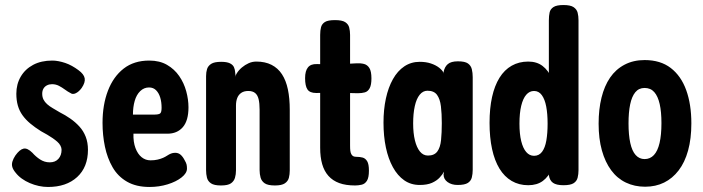

<svg xmlns="http://www.w3.org/2000/svg" viewBox="-20 -728 2798 764"><path d="M171 16Q153 16 134.5 12Q116 8 98.5 0.5Q81 -7 66.5 -17.5Q52 -28 42 -41Q32 -53 29 -63.5Q26 -74 29.5 -85.5Q33 -97 41 -109Q58 -133 73.5 -136.5Q89 -140 109 -120Q115 -113 123 -106Q131 -99 139.5 -93.5Q148 -88 157.5 -85Q167 -82 178 -82Q200 -82 212.5 -96Q225 -110 225 -132Q225 -140 220.5 -148.5Q216 -157 208 -164Q200 -171 190 -178Q180 -185 168 -192Q156 -199 143 -206Q119 -221 100.5 -236.5Q82 -252 69.5 -269.5Q57 -287 51 -308Q45 -329 45 -355Q45 -393 62.5 -423Q80 -453 112 -470Q144 -487 188 -487Q200 -487 213 -484.5Q226 -482 239.5 -477.5Q253 -473 266.5 -465.5Q280 -458 292 -449Q314 -433 317 -416.5Q320 -400 305 -378Q294 -363 281.5 -357Q269 -351 260 -358Q250 -363 238.5 -371.5Q227 -380 214.5 -386.5Q202 -393 187 -393Q176 -393 167 -388.5Q158 -384 153 -375.5Q148 -367 148 -355Q148 -342 153 -332Q158 -322 167.5 -313.5Q177 -305 190 -297.5Q203 -290 218 -281Q240 -270 260 -256Q280 -242 296 -224.5Q312 -207 321 -184Q330 -161 330 -132Q330 -63 287 -23.5Q244 16 171 16Z M575 16Q522 16 485.5 -5Q449 -26 428 -62.5Q407 -99 397.5 -144.5Q388 -190 388 -239Q388 -311 409.5 -367Q431 -423 472 -455Q513 -487 574 -487Q615 -487 644.5 -470Q674 -453 693 -425.5Q712 -398 721 -365Q730 -332 730 -301Q730 -248 707.5 -222Q685 -196 646 -196H511Q510 -163 519 -139Q528 -115 543.5 -102.5Q559 -90 579 -90Q595 -90 607.5 -93Q620 -96 629 -100Q638 -104 645.5 -109Q653 -114 660.5 -117Q668 -120 677 -120Q690 -120 699 -112Q708 -104 715 -90Q721 -80 722.5 -73Q724 -66 724 -57Q724 -39 702.5 -22Q681 -5 647 5.5Q613 16 575 16ZM509 -272H593Q610 -272 616.5 -276Q623 -280 623 -299Q623 -322 617.5 -340Q612 -358 601 -369Q590 -380 573 -380Q553 -380 538 -365.5Q523 -351 516 -326.5Q509 -302 509 -272Z M859 10Q832 10 819.5 1.5Q807 -7 803.5 -21Q800 -35 800 -51V-425Q800 -441 804 -453.5Q808 -466 820.5 -474Q833 -482 860 -482Q883 -482 895 -476Q907 -470 911 -460.5Q915 -451 915.5 -442.5Q916 -434 917 -429L911 -410Q914 -423 922 -436Q930 -449 942.5 -459.5Q955 -470 969.5 -476.5Q984 -483 1000 -483Q1035 -483 1060.5 -470Q1086 -457 1102 -432.5Q1118 -408 1125.5 -372.5Q1133 -337 1133 -291V-50Q1133 -34 1129.5 -20.5Q1126 -7 1113.5 1.5Q1101 10 1074 10Q1046 10 1033.5 1.5Q1021 -7 1017 -21Q1013 -35 1013 -51V-292Q1013 -317 1009 -333.5Q1005 -350 995 -358Q985 -366 968 -366Q951 -366 940 -358.5Q929 -351 924 -338Q919 -325 919 -308V-50Q919 -34 915 -20.5Q911 -7 899 1.5Q887 10 859 10Z M1393 10Q1356 10 1330 0.5Q1304 -9 1287 -28Q1270 -47 1262 -75Q1254 -103 1254 -140V-589Q1254 -607 1257.5 -620Q1261 -633 1273 -640.5Q1285 -648 1313 -648Q1341 -648 1353.5 -640Q1366 -632 1369.5 -618.5Q1373 -605 1373 -589V-149Q1373 -136 1374 -128Q1375 -120 1378 -114.5Q1381 -109 1385.5 -106.5Q1390 -104 1398 -104Q1412 -104 1423 -101Q1434 -98 1441 -86.5Q1448 -75 1448 -49Q1448 -21 1440 -8.5Q1432 4 1419 7Q1406 10 1393 10ZM1241 -473 1322 -472 1398 -476Q1415 -477 1428.5 -473.5Q1442 -470 1450 -457Q1458 -444 1458 -416Q1458 -390 1451 -377Q1444 -364 1432 -360.5Q1420 -357 1403 -357L1322 -359L1238 -358Q1213 -358 1203.5 -372Q1194 -386 1194 -417Q1194 -446 1205.5 -460Q1217 -474 1241 -473Z M1801 8Q1777 8 1761 -3.5Q1745 -15 1745 -34L1747 -45Q1741 -34 1729.5 -21.5Q1718 -9 1699 -0.5Q1680 8 1650 8Q1615 8 1588.5 -10.5Q1562 -29 1543.5 -62.5Q1525 -96 1515.5 -141Q1506 -186 1506 -240Q1506 -292 1515.5 -336Q1525 -380 1543.5 -413Q1562 -446 1589 -464Q1616 -482 1650 -482Q1675 -482 1694.5 -475.5Q1714 -469 1727.5 -458.5Q1741 -448 1747 -435L1745 -441Q1749 -462 1762 -473Q1775 -484 1802 -484Q1830 -484 1842 -475.5Q1854 -467 1857.5 -452.5Q1861 -438 1861 -421V-52Q1861 -36 1857.5 -22Q1854 -8 1841.5 0Q1829 8 1801 8ZM1683 -109Q1708 -109 1720 -125Q1732 -141 1735 -170.5Q1738 -200 1738 -238Q1738 -276 1734.5 -305Q1731 -334 1719 -350.5Q1707 -367 1681 -367Q1663 -367 1650 -351Q1637 -335 1630.5 -305.5Q1624 -276 1624 -237Q1624 -198 1631 -169.5Q1638 -141 1651 -125Q1664 -109 1683 -109Z M2082 9Q2045 9 2016 -8Q1987 -25 1967.5 -57Q1948 -89 1938 -135Q1928 -181 1928 -239Q1928 -297 1938 -342Q1948 -387 1967.5 -418.5Q1987 -450 2016 -466.5Q2045 -483 2082 -483Q2116 -483 2139 -465.5Q2162 -448 2176 -415.5Q2190 -383 2196.5 -337.5Q2203 -292 2203 -236Q2203 -180 2197 -134.5Q2191 -89 2177 -57Q2163 -25 2140 -8Q2117 9 2082 9ZM2105 -108Q2125 -108 2137 -124Q2149 -140 2154 -169Q2159 -198 2159 -236Q2159 -275 2153.5 -304Q2148 -333 2136 -349.5Q2124 -366 2105 -366Q2087 -366 2074 -351Q2061 -336 2054 -307Q2047 -278 2047 -236Q2047 -195 2054 -166.5Q2061 -138 2074 -123Q2087 -108 2105 -108ZM2222 9Q2194 9 2180.5 -0.5Q2167 -10 2164 -31V-647Q2164 -665 2167 -678.5Q2170 -692 2182.5 -700Q2195 -708 2222 -708Q2250 -708 2262.5 -699.5Q2275 -691 2278.5 -677.5Q2282 -664 2282 -647V-51Q2282 -35 2278.5 -21Q2275 -7 2262.5 1Q2250 9 2222 9Z M2547 15Q2505 15 2470.5 -1.5Q2436 -18 2412 -50.5Q2388 -83 2375 -129.5Q2362 -176 2362 -236Q2362 -293 2373.5 -339.5Q2385 -386 2407.5 -419Q2430 -452 2465 -470.5Q2500 -489 2545 -489Q2608 -489 2649 -457.5Q2690 -426 2710.5 -369.5Q2731 -313 2731 -237Q2731 -176 2718 -129Q2705 -82 2680.5 -50Q2656 -18 2622.5 -1.5Q2589 15 2547 15ZM2545 -95Q2567 -95 2582 -111Q2597 -127 2604.5 -159Q2612 -191 2612 -238Q2612 -283 2605 -314Q2598 -345 2583.5 -361.5Q2569 -378 2545 -378Q2522 -378 2508 -361Q2494 -344 2487.5 -312.5Q2481 -281 2481 -237Q2481 -191 2488 -159Q2495 -127 2509.5 -111Q2524 -95 2545 -95Z"/></svg>

Font: Fredoka Condensed Medium
Style: Regular
Weight: 500
Width: 3
Designer: Ben Nathan
Foundry: Milena B. Brandão, Ben Nathan
Version: Version 2.001